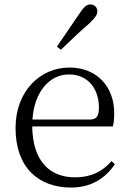

<svg xmlns="http://www.w3.org/2000/svg" viewBox="-20 -830 581 864"><path d="M236 -620 254 -606C297 -647 338 -687 379 -722C407 -748 418 -763 418 -779C418 -799 403 -810 387 -810C370 -810 357 -799 337 -768C304 -719 270 -670 236 -620ZM300 14C388 14 453 -26 497 -91L482 -105C440 -57 388 -32 318 -32C206 -32 127 -102 125 -261H488C492 -277 494 -297 494 -321C494 -438 418 -526 292 -526C161 -526 50 -420 50 -254C50 -74 155 14 300 14ZM126 -292C134 -418 204 -495 290 -495C376 -495 425 -431 425 -346C425 -309 416 -292 383 -292Z"/></svg>

Font: Noto Serif TC Light
Style: Regular
Weight: 300
Designer: Ryoko NISHIZUKA 西塚涼子 (kana & ideographs); Frank Grießhammer (Latin, Greek & Cyrillic); Wenlong ZHANG 张文龙 (bopomofo); San
Foundry: Adobe
Version: Version 2.001;hotconv 1.1.0;makeotfexe 2.6.0